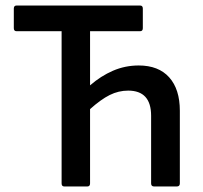

<svg xmlns="http://www.w3.org/2000/svg" viewBox="-20 -675 734 695"><path d="M213 0Q203 0 203 -11V-562H40Q30 -562 30 -573V-644Q30 -655 40 -655H487Q497 -655 497 -644V-573Q497 -562 487 -562H306V-366Q345 -400 389 -419Q433 -438 482 -438Q554 -438 592.5 -395Q631 -352 631 -274V-11Q631 0 620 0H538Q527 0 527 -11V-256Q527 -347 444 -347Q409 -347 377 -331Q345 -315 306 -280V-11Q306 0 296 0Z"/></svg>

Font: Sofia Sans Extra Cond
Style: Bold
Weight: 700
Width: 1
Designer: Botio Nikoltchev, Ani Petrova
Foundry: lettersoup
Version: Version 4.100; ttfautohint (v1.8.3)